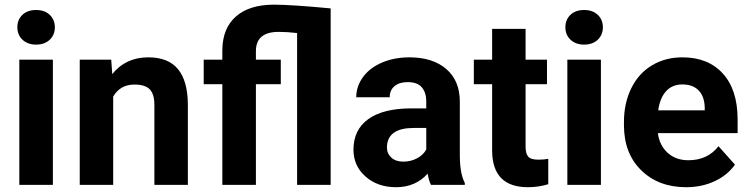

<svg xmlns="http://www.w3.org/2000/svg" viewBox="-20 -780 3158 810"><path d="M203.1 0H61.5V-528.3H203.1ZM53.2 -665Q53.2 -696.8 74.5 -717.3Q95.7 -737.8 132.3 -737.8Q168.5 -737.8 189.9 -717.3Q211.4 -696.8 211.4 -665Q211.4 -632.8 189.7 -612.3Q168 -591.8 132.3 -591.8Q96.7 -591.8 75 -612.3Q53.2 -632.8 53.2 -665Z M449.2 -528.3 453.6 -467.3Q510.3 -538.1 605.5 -538.1Q689.5 -538.1 730.5 -488.8Q771.5 -439.5 772.5 -341.3V0H631.3V-337.9Q631.3 -382.8 611.8 -403.1Q592.3 -423.3 546.9 -423.3Q487.3 -423.3 457.5 -372.6V0H316.4V-528.3Z M1233.4 -640.6Q1191.4 -645.5 1155.3 -645.5Q1059.6 -645.5 1059.6 -564V-528.3H1164.6V-424.8H1059.6V0H918V-424.8H839.4V-528.3H918V-569.3Q918.9 -661.1 975.6 -710.7Q1032.2 -760.3 1135.7 -760.3Q1209.5 -760.3 1375 -744.6V0H1233.4Z M1798.3 0Q1788.6 -19 1784.2 -47.4Q1732.9 9.8 1650.9 9.8Q1573.2 9.8 1522.2 -35.2Q1471.2 -80.1 1471.2 -148.4Q1471.2 -232.4 1533.4 -277.3Q1595.7 -322.3 1713.4 -322.8H1778.3V-353Q1778.3 -389.6 1759.5 -411.6Q1740.7 -433.6 1700.2 -433.6Q1664.6 -433.6 1644.3 -416.5Q1624 -399.4 1624 -369.6H1482.9Q1482.9 -415.5 1511.2 -454.6Q1539.6 -493.7 1591.3 -515.9Q1643.1 -538.1 1707.5 -538.1Q1805.2 -538.1 1862.5 -489Q1919.9 -439.9 1919.9 -351.1V-122.1Q1920.4 -46.9 1940.9 -8.3V0ZM1681.6 -98.1Q1712.9 -98.1 1739.3 -112.1Q1765.6 -126 1778.3 -149.4V-240.2H1725.6Q1619.6 -240.2 1612.8 -167L1612.3 -158.7Q1612.3 -132.3 1630.9 -115.2Q1649.4 -98.1 1681.6 -98.1Z M2197.3 -658.2V-528.3H2287.6V-424.8H2197.3V-161.1Q2197.3 -131.8 2208.5 -119.1Q2219.7 -106.4 2251.5 -106.4Q2274.9 -106.4 2293 -109.9V-2.9Q2251.5 9.8 2207.5 9.8Q2059.1 9.8 2056.2 -140.1V-424.8H1979V-528.3H2056.2V-658.2Z M2515.1 0H2373.5V-528.3H2515.1ZM2365.2 -665Q2365.2 -696.8 2386.5 -717.3Q2407.7 -737.8 2444.3 -737.8Q2480.5 -737.8 2502 -717.3Q2523.4 -696.8 2523.4 -665Q2523.4 -632.8 2501.7 -612.3Q2480 -591.8 2444.3 -591.8Q2408.7 -591.8 2387 -612.3Q2365.2 -632.8 2365.2 -665Z M2874.5 9.8Q2758.3 9.8 2685.3 -61.5Q2612.3 -132.8 2612.3 -251.5V-265.1Q2612.3 -344.7 2643.1 -407.5Q2673.8 -470.2 2730.2 -504.2Q2786.6 -538.1 2858.9 -538.1Q2967.3 -538.1 3029.5 -469.7Q3091.8 -401.4 3091.8 -275.9V-218.3H2755.4Q2762.2 -166.5 2796.6 -135.3Q2831.1 -104 2883.8 -104Q2965.3 -104 3011.2 -163.1L3080.6 -85.4Q3048.8 -40.5 2994.6 -15.4Q2940.4 9.8 2874.5 9.8ZM2858.4 -423.8Q2816.4 -423.8 2790.3 -395.5Q2764.2 -367.2 2756.8 -314.5H2953.1V-325.7Q2952.1 -372.6 2927.7 -398.2Q2903.3 -423.8 2858.4 -423.8Z"/></svg>

Font: RobotoInd
Style: Bold
Weight: 700
Designer: Google
Version: Version 2.001150; 2014